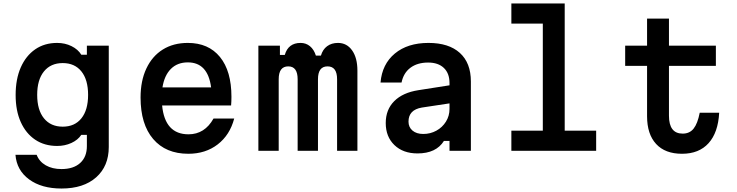

<svg xmlns="http://www.w3.org/2000/svg" viewBox="-20 -868 4240 1105"><path d="M606 -22Q606 88 533.5 152.5Q461 217 334 217Q219 217 147.5 164.5Q76 112 69 23H191Q206 62 243.5 83.5Q281 105 334 105Q403 105 441.5 70Q480 35 480 -27V-92H448Q428 -62 390.5 -45Q353 -28 309 -28Q236 -28 182.5 -64Q129 -100 99.5 -165.5Q70 -231 70 -321Q70 -413 99.5 -480Q129 -547 182.5 -584Q236 -621 309 -621Q354 -621 391.5 -602.5Q429 -584 448 -553H480V-605H606ZM194 -322Q194 -235 233 -187Q272 -139 341 -139Q410 -139 448.5 -187Q487 -235 487 -322Q487 -409 448.5 -457Q410 -505 341 -505Q272 -505 233 -457Q194 -409 194 -322Z M1328 -186Q1303 -91 1233 -37Q1163 17 1064 17Q934 17 861.5 -68Q789 -153 789 -307Q789 -403 822.5 -474Q856 -545 917 -583Q978 -621 1061 -621Q1180 -621 1246 -540Q1312 -459 1312 -311Q1312 -298 1311.5 -285.5Q1311 -273 1310 -261H913Q929 -95 1065 -95Q1158 -95 1209 -186ZM1061 -509Q1001 -509 963.5 -471.5Q926 -434 915 -365H1195Q1176 -509 1061 -509Z M1467 -605H1591V-552H1619Q1639 -621 1710 -621Q1741 -621 1764 -602Q1787 -583 1798 -548H1827Q1837 -583 1862.5 -602Q1888 -621 1925 -621Q1976 -621 2006.5 -578Q2037 -535 2037 -461V0H1920V-412Q1920 -486 1865 -486Q1810 -486 1810 -412V0H1693V-412Q1693 -486 1639 -486Q1584 -486 1584 -412V0H1467Z M2535 -57Q2490 15 2383 15Q2300 15 2250 -33Q2200 -81 2200 -160Q2200 -237 2249 -286Q2298 -335 2388 -349L2567 -377V-390Q2567 -446 2534.5 -477Q2502 -508 2444 -508Q2382 -508 2342 -478Q2302 -448 2291 -393H2170Q2179 -499 2252.5 -560Q2326 -621 2446 -621Q2563 -621 2626.5 -563.5Q2690 -506 2690 -399V0H2567V-57ZM2331 -168Q2331 -136 2354 -116.5Q2377 -97 2416 -97Q2457 -97 2491.5 -116Q2526 -135 2546.5 -168Q2567 -201 2567 -241V-273L2408 -249Q2331 -236 2331 -168Z M2923 -848H3230V-116H3411V0H2923V-116H3104V-732H2923Z M3830 -761V-605H4100V-489H3830V-202Q3830 -99 3909 -99Q3949 -99 3972 -128Q3995 -157 4007 -219H4119Q4113 -105 4058 -44Q4003 17 3905 17Q3808 17 3756 -39.5Q3704 -96 3704 -199V-489H3578V-605H3704V-761Z"/></svg>

Font: Martian Mono Medium
Style: Regular
Weight: 500
Monospace: yes
Designer: Roman Shamin
Foundry: Evil Martians
Version: Version 1.000; ttfautohint (v1.8.4.7-5d5b)